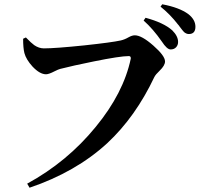

<svg xmlns="http://www.w3.org/2000/svg" viewBox="-20 -840 933 897"><path d="M118 37 107 18Q294 -84 427 -247Q557 -405 591 -566Q592 -578 582 -578Q541 -578 418 -553Q319 -533 261 -518Q253 -516 235 -507Q208 -493 195 -493Q166 -493 132 -529Q102 -562 94 -592Q88 -616 88 -659L101 -665Q126 -639 140 -629Q162 -614 185 -614Q238 -614 374 -628Q504 -642 544 -651Q562 -655 581 -666Q597 -675 610 -675Q642 -675 696.5 -627Q751 -579 751 -553Q751 -534 726 -510Q707 -492 701 -480Q613 -294 481 -171Q334 -36 118 37ZM777 -609Q760 -609 736 -646Q695 -705 651 -744L660 -757Q745 -734 785 -698Q812 -671 812 -644Q812 -629 802.5 -619Q793 -609 777 -609ZM862 -681Q851 -681 840 -690Q834 -696 819 -716Q817 -719 816 -720.5Q815 -722 812 -725Q775 -773 730 -809L738 -820Q818 -805 860 -774Q893 -748 893 -715Q893 -681 862 -681Z"/></svg>

Font: GenRyuMin TW B
Style: Regular
Weight: 700
Version: Version 1.501;PS 1;hotconv 16.6.51;makeotf.lib2.5.65220